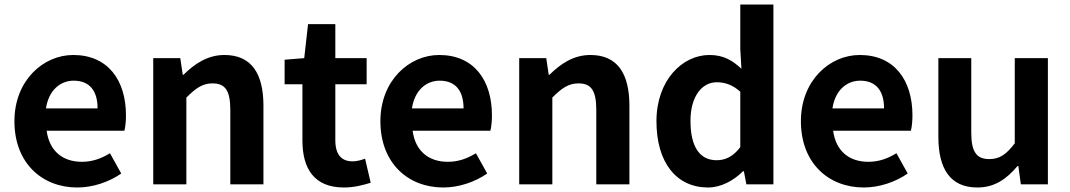

<svg xmlns="http://www.w3.org/2000/svg" viewBox="-20 -818 4748 852"><path d="M323 14C392 14 463 -10 518 -48L468 -138C427 -113 388 -100 343 -100C259 -100 199 -147 187 -238H532C536 -252 539 -279 539 -306C539 -462 459 -574 305 -574C172 -574 44 -461 44 -280C44 -95 166 14 323 14ZM184 -337C196 -418 248 -460 307 -460C380 -460 413 -412 413 -337Z M660 0H807V-385C848 -426 878 -448 923 -448C978 -448 1002 -418 1002 -331V0H1149V-349C1149 -490 1097 -574 976 -574C900 -574 843 -534 794 -486H791L780 -560H660Z M1506 14C1555 14 1594 2 1625 -7L1600 -114C1585 -108 1563 -102 1545 -102C1495 -102 1468 -132 1468 -196V-444H1607V-560H1468V-711H1347L1330 -560L1243 -553V-444H1322V-195C1322 -71 1373 14 1506 14Z M1947 14C2016 14 2087 -10 2142 -48L2092 -138C2051 -113 2012 -100 1967 -100C1883 -100 1823 -147 1811 -238H2156C2160 -252 2163 -279 2163 -306C2163 -462 2083 -574 1929 -574C1796 -574 1668 -461 1668 -280C1668 -95 1790 14 1947 14ZM1808 -337C1820 -418 1872 -460 1931 -460C2004 -460 2037 -412 2037 -337Z M2284 0H2431V-385C2472 -426 2502 -448 2547 -448C2602 -448 2626 -418 2626 -331V0H2773V-349C2773 -490 2721 -574 2600 -574C2524 -574 2467 -534 2418 -486H2415L2404 -560H2284Z M3122 14C3180 14 3236 -17 3277 -58H3281L3292 0H3412V-798H3265V-601L3270 -513C3230 -550 3191 -574 3128 -574C3008 -574 2893 -462 2893 -280C2893 -96 2982 14 3122 14ZM3160 -107C3086 -107 3044 -165 3044 -282C3044 -393 3097 -453 3160 -453C3196 -453 3231 -442 3265 -411V-165C3233 -123 3199 -107 3160 -107Z M3813 14C3882 14 3953 -10 4008 -48L3958 -138C3917 -113 3878 -100 3833 -100C3749 -100 3689 -147 3677 -238H4022C4026 -252 4029 -279 4029 -306C4029 -462 3949 -574 3795 -574C3662 -574 3534 -461 3534 -280C3534 -95 3656 14 3813 14ZM3674 -337C3686 -418 3738 -460 3797 -460C3870 -460 3903 -412 3903 -337Z M4317 14C4394 14 4447 -24 4495 -81H4499L4510 0H4630V-560H4483V-182C4445 -132 4415 -112 4370 -112C4315 -112 4290 -142 4290 -229V-560H4144V-211C4144 -70 4196 14 4317 14Z"/></svg>

Font: Noto Sans CJK TC
Style: Bold
Weight: 700
Designer: Ryoko NISHIZUKA 西塚涼子 (kana, bopomofo & ideographs); Paul D. Hunt (Latin, Greek & Cyrillic); Sandoll Communications 산돌커뮤니
Foundry: Adobe
Version: Version 2.004;hotconv 1.0.118;makeotfexe 2.5.65603